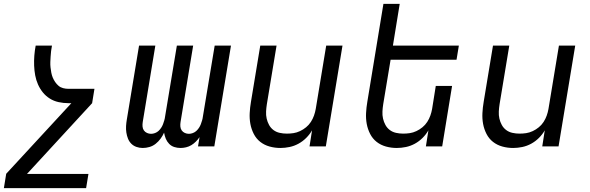

<svg xmlns="http://www.w3.org/2000/svg" viewBox="-24 -755 3044 990"><path d="M-4 215 8 141 344 -223H329Q303 -223 278 -228.5Q253 -234 232.5 -247Q212 -260 197 -278.5Q182 -297 172 -319.5Q162 -342 157.5 -366.5Q153 -391 152 -416.5Q151 -442 153 -468Q155 -494 160 -520H244Q241 -506 239.5 -492Q238 -478 237 -463.5Q236 -449 235.5 -435Q235 -421 236.5 -407.5Q238 -394 240.5 -380.5Q243 -367 248 -355Q253 -343 260.5 -332Q268 -321 278 -312.5Q288 -304 301.5 -300.5Q315 -297 329 -297H463L451 -223L115 142H432L420 215Z M712 8Q695 8 679.5 2.5Q664 -3 653 -14Q642 -25 636 -40Q630 -55 627.5 -71.5Q625 -88 626 -105Q627 -122 630 -139L693 -520H777L712 -126Q710 -114 711 -102.5Q712 -91 718 -82.5Q724 -74 734 -69.5Q744 -65 755 -65Q765 -65 775.5 -69Q786 -73 793.5 -80Q801 -87 807 -96Q813 -105 816.5 -114.5Q820 -124 823 -134Q826 -144 827 -153L888 -520H972L907 -126Q905 -114 906 -102.5Q907 -91 913 -82.5Q919 -74 929 -69.5Q939 -65 950 -65Q960 -65 970.5 -69Q981 -73 988.5 -80Q996 -87 1002 -96Q1008 -105 1011.5 -114.5Q1015 -124 1018 -134Q1021 -144 1022 -153L1083 -520H1167L1081 0H997L1005 -48Q997 -36 986 -25Q975 -14 962.5 -6.5Q950 1 935.5 4.5Q921 8 907 8Q890 8 874.5 3Q859 -2 848 -13.5Q837 -25 831 -39.5Q825 -54 822 -71Q815 -55 804 -40Q793 -25 778.5 -13.5Q764 -2 746.5 3Q729 8 712 8Z M1422 8Q1393 8 1366 0.5Q1339 -7 1318 -23.5Q1297 -40 1284.5 -64.5Q1272 -89 1267 -116Q1262 -143 1263.5 -172Q1265 -201 1270 -230L1318 -520H1402L1352 -218Q1349 -199 1348 -180Q1347 -161 1351 -143.5Q1355 -126 1363.5 -110.5Q1372 -95 1386 -84.5Q1400 -74 1418 -70Q1436 -66 1455 -66Q1472 -66 1489 -68.5Q1506 -71 1523 -79Q1540 -87 1554.5 -99Q1569 -111 1579 -126.5Q1589 -142 1595 -159Q1601 -176 1604 -193L1658 -520H1742L1656 0H1572L1585 -83Q1573 -62 1555 -44Q1537 -26 1515 -14Q1493 -2 1469 3Q1445 8 1422 8Z M2022 8Q1993 8 1966 0.5Q1939 -7 1918 -23.5Q1897 -40 1884.5 -64.5Q1872 -89 1867 -116Q1862 -143 1863.5 -172Q1865 -201 1870 -230L1953 -735H2037L2002 -520H2342L2330 -447H1990L1952 -218Q1949 -199 1948 -180Q1947 -161 1951 -143.5Q1955 -126 1963.5 -110.5Q1972 -95 1986 -84.5Q2000 -74 2018 -70Q2036 -66 2055 -66Q2072 -66 2089 -68.5Q2106 -71 2123 -79Q2140 -87 2154.5 -99Q2169 -111 2179 -126.5Q2189 -142 2195 -159Q2201 -176 2204 -193L2223 -312H2307L2256 0H2172L2185 -83Q2173 -62 2155 -44Q2137 -26 2115 -14Q2093 -2 2069 3Q2045 8 2022 8Z M2622 8Q2593 8 2566 0.5Q2539 -7 2518 -23.5Q2497 -40 2484.5 -64.5Q2472 -89 2467 -116Q2462 -143 2463.5 -172Q2465 -201 2470 -230L2518 -520H2602L2552 -218Q2549 -199 2548 -180Q2547 -161 2551 -143.5Q2555 -126 2563.5 -110.5Q2572 -95 2586 -84.5Q2600 -74 2618 -70Q2636 -66 2655 -66Q2672 -66 2689 -68.5Q2706 -71 2723 -79Q2740 -87 2754.5 -99Q2769 -111 2779 -126.5Q2789 -142 2795 -159Q2801 -176 2804 -193L2858 -520H2942L2856 0H2772L2785 -83Q2773 -62 2755 -44Q2737 -26 2715 -14Q2693 -2 2669 3Q2645 8 2622 8Z"/></svg>

Font: Iosevka Extended Oblique
Style: Regular
Weight: 400
Width: 7
Italic angle: -9°
Monospace: yes
Designer: Belleve Invis
Foundry: Belleve Invis
Version: Version 32.0.1; ttfautohint (v1.8.4)